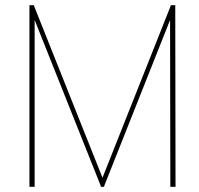

<svg xmlns="http://www.w3.org/2000/svg" viewBox="-20 -730 768 740"><path d="M113.5 -20V-10H93.5V-20V-700V-710H110.5L112.5 -704L375 -45L636.5 -704L638.5 -710H655.5V-700L656.5 -20V-10H636.5V-20L635.5 -653L382.7 -16L381 -10H369L367.3 -16L113.5 -653Z"/></svg>

Font: Nordica Plus
Style: NordicaClassicUltraLightCond
Weight: 300
Version: Version 1.01